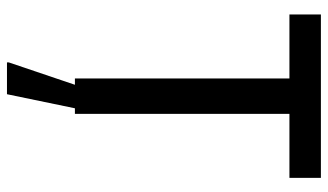

<svg xmlns="http://www.w3.org/2000/svg" viewBox="-210 -518 918 537"><g transform="rotate(90 248.5 -249.0)"><path d="M199 0V-600H20V-688H477V-600H298V0ZM154 190V185L221 -13H284V-8L243 190Z"/></g></svg>

Font: Saira SemiCondensed Medium
Style: Regular
Weight: 500
Width: 4
Designer: Hector Gatti with collaboration of the Omnibus-Type team
Foundry: Omnibus-Type
Version: Version 1.101